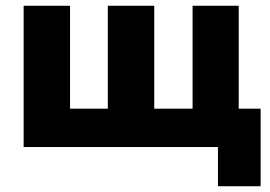

<svg xmlns="http://www.w3.org/2000/svg" viewBox="-20 -510 935 666"><path d="M62 0V-490H223V-133H354V-490H515V-133H648V-490H808V-133H884V136H736V0Z"/></svg>

Font: Cantarell Extra Bold
Style: Regular
Weight: 800
Designer: Dave Crossland, Nikolaus Waxweiler, Florian Fecher, Jacques Le Bailly, Eben Sorkin, Alexei Vanyashin, Alexios Zavras, Em
Version: Version 0.303